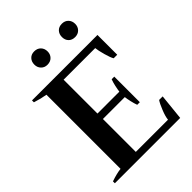

<svg xmlns="http://www.w3.org/2000/svg" viewBox="-251 -1022 1147 1147"><g transform="rotate(-45 322.0 -449.0)"><path d="M194 -841Q194 -866 209 -882Q224 -898 249 -898Q275 -898 290.5 -882Q306 -866 306 -841Q306 -817 290.5 -801Q275 -785 249 -785Q225 -785 209.5 -801Q194 -817 194 -841ZM427 -841Q427 -866 442 -882Q457 -898 483 -898Q508 -898 523.5 -882Q539 -866 539 -841Q539 -817 523.5 -801Q508 -785 483 -785Q457 -785 442 -800.5Q427 -816 427 -841ZM602 -165 585 0H33V-16Q82 -33 118 -37V-663Q80 -669 33 -684V-700H586V-533H556Q546 -549 534.5 -590.5Q523 -632 521 -654H254V-368H439Q441 -385 446.5 -410Q452 -435 459 -453H481V-237H459Q452 -256 446.5 -280.5Q441 -305 439 -322H254V-44H526Q528 -68 544 -108Q560 -148 572 -165Z"/></g></svg>

Font: Trirong SemiBold
Style: Regular
Weight: 600
Designer: Katatrad Team
Foundry: CadsonDemak
Version: Version 1.000